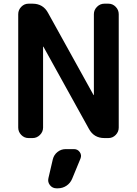

<svg xmlns="http://www.w3.org/2000/svg" viewBox="-20 -750 744 1043"><path d="M135 0Q112 0 95.5 -17Q79 -34 79 -57V-673Q79 -696 95.5 -713Q112 -730 135 -730H157Q214 -730 241 -680L488 -234Q488 -233 489 -233Q490 -233 490 -234V-673Q490 -696 507 -713Q524 -730 547 -730H569Q592 -730 608.5 -713Q625 -696 625 -673V-57Q625 -34 608.5 -17Q592 0 569 0H547Q490 0 463 -50L216 -496Q216 -497 215 -497Q214 -497 214 -496V-57Q214 -34 197 -17Q180 0 157 0ZM337 60H382Q402 60 413.5 76.5Q425 93 417 112L372 221Q362 245 341 259Q320 273 294 273H287Q265 273 251.5 256Q238 239 243 218L267 115Q273 91 292.5 75.5Q312 60 337 60Z"/></svg>

Font: Rounded Mplus 1c Bold
Style: Bold
Weight: 700
Version: Version 1.059.20150529